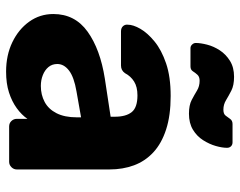

<svg xmlns="http://www.w3.org/2000/svg" viewBox="-99 -679 788 630"><g transform="rotate(90 295.0 -364.0)"><path d="M215 10Q161 10 118.5 -10.5Q76 -31 51 -66Q26 -101 26 -145Q26 -216 84 -257.5Q142 -299 238 -314L363 -333V-347Q363 -383 348 -402Q333 -421 293 -421Q265 -421 247.5 -410Q230 -399 220 -380Q211 -367 195 -367H83Q72 -367 66 -373.5Q60 -380 61 -389Q61 -407 74.5 -430.5Q88 -454 116 -477Q144 -500 188 -515Q232 -530 295 -530Q359 -530 405 -515Q451 -500 480 -473Q509 -446 522.5 -409.5Q536 -373 536 -329V-25Q536 -15 528.5 -7.5Q521 0 511 0H395Q384 0 377 -7.5Q370 -15 370 -25V-60Q357 -41 335 -25Q313 -9 283.5 0.5Q254 10 215 10ZM262 -104Q291 -104 314.5 -116.5Q338 -129 351.5 -155.5Q365 -182 365 -222V-236L280 -221Q233 -213 211.5 -196.5Q190 -180 190 -158Q190 -141 200 -129Q210 -117 226.5 -110.5Q243 -104 262 -104ZM353 -590Q325 -590 308 -599Q291 -608 277 -616.5Q263 -625 245 -625Q232 -625 225.5 -618Q219 -611 214 -603Q209 -595 198 -595H138Q131 -595 126 -600.5Q121 -606 121 -612Q121 -628 126.5 -649.5Q132 -671 145 -691Q158 -711 179.5 -724.5Q201 -738 232 -738Q260 -738 277.5 -729Q295 -720 309 -711.5Q323 -703 340 -703Q354 -703 359.5 -710.5Q365 -718 370.5 -725.5Q376 -733 387 -733H447Q455 -733 460 -728Q465 -723 465 -715Q465 -699 459 -678Q453 -657 440 -636.5Q427 -616 405.5 -603Q384 -590 353 -590Z"/></g></svg>

Font: DVN-Rubik
Style: Bold
Weight: 700
Designer: Hubert and Fischer
Foundry: Hubert & Fischer
Version: Version 2.102